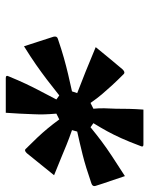

<svg xmlns="http://www.w3.org/2000/svg" viewBox="54 -861 516 664"><g transform="rotate(90 312.0 -529.0)"><path d="M480 -767Q490 -767 485 -757Q470 -717 458 -690.5Q446 -664 434 -642Q422 -620 406 -594L420 -584Q447 -606 469 -622.5Q491 -639 519 -657.5Q547 -676 589 -703Q597 -678 606 -652.5Q615 -627 623 -601Q626 -591 614 -587Q556 -567 516 -557Q476 -547 435 -538L430 -520Q459 -510 481 -501Q503 -492 527 -482Q551 -472 586 -458Q565 -432 548 -411Q531 -390 510 -364Q500 -353 494 -361Q471 -384 455 -401Q439 -418 424.5 -435.5Q410 -453 393 -476L373 -466Q375 -442 375.5 -424Q376 -406 375 -386Q374 -358 373 -339Q372 -320 370 -291H250Q239 -291 244 -301Q258 -335 270 -360.5Q282 -386 295 -410.5Q308 -435 324 -466L310 -476Q280 -452 255 -433Q230 -414 203.5 -395.5Q177 -377 140 -354Q132 -380 123.5 -405Q115 -430 107 -456Q104 -468 114 -471Q152 -484 180.5 -492Q209 -500 236.5 -506.5Q264 -513 296 -520L302 -538Q263 -553 228 -567Q193 -581 143 -602Q164 -628 181.5 -649Q199 -670 220 -695Q230 -705 236 -699Q260 -675 276 -657.5Q292 -640 306 -623.5Q320 -607 336 -584L356 -594Q354 -614 354.5 -632Q355 -650 356 -672Q356 -695 356.5 -717Q357 -739 359 -767Z"/></g></svg>

Font: Recursive Sn Lnr St
Style: Bold Italic
Weight: 700
Italic angle: -15°
Version: Version 1.079;hotconv 1.0.112;makeotfexe 2.5.65598; ttfautoh